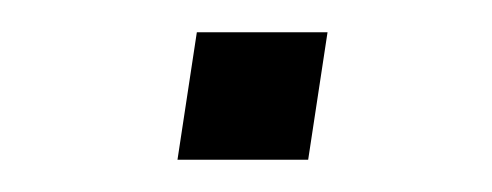

<svg xmlns="http://www.w3.org/2000/svg" viewBox="-20 -331 305 119"><path d="M90 -232 102 -311H183L171 -232Z"/></svg>

Font: Nunito Sans 7pt SemiExpanded ExtraLight
Style: Italic
Weight: 250
Width: 6
Italic angle: -9°
Designer: Vernon Adams
Foundry: Vernon Adams
Version: Version 3.101;gftools[0.9.27]